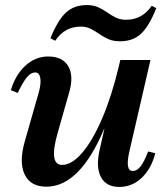

<svg xmlns="http://www.w3.org/2000/svg" viewBox="-20 -724 656 758"><path d="M163 13Q100 13 77 -36Q54 -85 79 -170L133 -359Q143 -395 139 -416.5Q135 -438 119 -438Q102 -438 86.5 -419.5Q71 -401 50 -357L23 -368Q41 -429 80.5 -465Q120 -501 170 -501Q227 -501 249.5 -462.5Q272 -424 253 -359L207 -197Q172 -73 225 -73Q264 -73 305.5 -122Q347 -171 384 -258Q421 -345 448 -458L455 -487H574L491 -127Q473 -49 504 -49Q521 -49 535 -67Q549 -85 565 -126L593 -119Q577 -57 539 -21.5Q501 14 451 14Q399 14 378.5 -25Q358 -64 373 -131L392 -215H391Q295 13 163 13ZM454 -561Q427 -561 408 -569.5Q389 -578 372.5 -589.5Q356 -601 338.5 -610Q321 -619 299 -619Q235 -619 198 -563L179 -573Q209 -646 241 -675Q273 -704 323 -704Q349 -704 368.5 -695Q388 -686 404 -674.5Q420 -663 437.5 -654.5Q455 -646 478 -646Q541 -646 579 -701L597 -692Q568 -619 536 -590Q504 -561 454 -561Z"/></svg>

Font: Platypi Medium
Style: Italic
Weight: 500
Italic angle: -13°
Designer: David Sargent
Foundry: Bolt Cutter Type
Version: Version 1.200; ttfautohint (v1.8.4.7-5d5b)